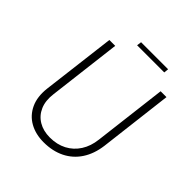

<svg xmlns="http://www.w3.org/2000/svg" viewBox="-222 -994 1160 1160"><g transform="rotate(45 358.5 -414.0)"><path d="M169 -240Q161 -178 180.5 -133Q200 -88 241 -63.5Q282 -39 338 -39Q399 -39 445.5 -63.5Q492 -88 521 -133Q550 -178 557 -240L614 -710H664L607 -237Q597 -160 561 -105Q525 -50 466.5 -21Q408 8 332 8Q263 8 211.5 -21Q160 -50 134.5 -105Q109 -160 118 -237L176 -710H226ZM321 -836H552L549 -806H317Z"/></g></svg>

Font: Josefin Sans Thin Light
Style: Italic
Weight: 300
Italic angle: -7°
Version: Version 2.000